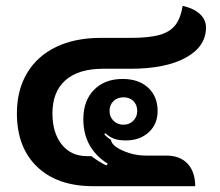

<svg xmlns="http://www.w3.org/2000/svg" viewBox="-20 -639 755 659"><path d="M38 -250Q38 -329 72.5 -387.5Q107 -446 172 -477.5Q237 -509 326 -509H428Q491 -509 527 -519Q563 -529 581.5 -552.5Q600 -576 607 -619Q646 -610 666.5 -590.5Q687 -571 687 -545Q687 -479 617.5 -441Q548 -403 428 -403H334Q249 -403 204.5 -363.5Q160 -324 160 -250Q160 -183 192 -143Q224 -103 279 -103H294Q320 -83 345 -71L350 -77Q266 -130 266 -230Q266 -293 302.5 -330.5Q339 -368 401 -368Q456 -368 488.5 -338Q521 -308 521 -258Q521 -213 490.5 -185Q460 -157 412 -157Q388 -157 372.5 -162.5Q357 -168 341 -182L338 -178Q348 -167 361 -159Q363 -139 401.5 -122Q440 -105 481 -105H551Q598 -105 624 -77Q650 -49 650 0H299Q177 0 107.5 -66.5Q38 -133 38 -250ZM451 -258Q451 -279 438 -292Q425 -305 404 -305Q383 -305 369.5 -292Q356 -279 356 -258Q356 -238 369.5 -224.5Q383 -211 404 -211Q424 -211 437.5 -224.5Q451 -238 451 -258Z"/></svg>

Font: K2D
Style: Bold
Weight: 700
Designer: Katatrad Aksorn Co.,Ltd.
Foundry: Cadson Demak Co.,Ltd.
Version: Version 1.000; ttfautohint (v1.6)